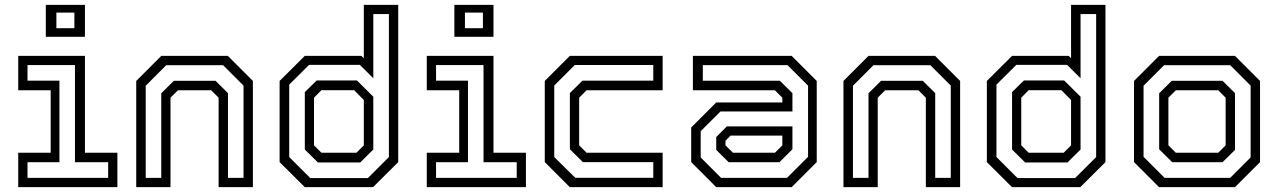

<svg xmlns="http://www.w3.org/2000/svg" viewBox="-20 -770 5260 790"><path d="M168.5 -618.5V-750H329.5V-618.5ZM212 -654H286V-718.2H212ZM55 0V-141.5H188.5V-398.5H55V-540H329.5V-141.5H463V0ZM93.2 -38.2H425V-102.5H288.5V-502.2H93.2V-438H224.5V-102.5H93.2Z M540.5 0V-437L643.5 -540H917.5L1020.5 -437V0H879.5V-368L849 -398.5H712L681.5 -368V0ZM579.5 -38.2H643.5V-386.2L695.2 -437.5H866.8L918 -386.8V-38.2H982V-417.8L898 -501.8H664L579.5 -417.2Z M1515 0H1234L1130.5 -103V-437L1234 -540H1467L1477 -530.5V-750H1618.5V-103ZM1462.2 -101.5H1288L1234.2 -154.8V-391L1283 -439H1448.5L1516 -372V-154.8ZM1446.5 -141.5 1477 -172V-358.5L1437 -399H1302.5L1272 -368V-172L1302.5 -141.5ZM1493.5 -37.2 1580.2 -123.8V-712.2H1516V-448L1460.5 -503.2H1251.8L1170 -421.8V-123.8L1256.8 -37.2Z M1849.5 -618.5V-750H2010.5V-618.5ZM1893 -654H1967V-718.2H1893ZM1736 0V-141.5H1869.5V-398.5H1736V-540H2010.5V-141.5H2144V0ZM1774.2 -38.2H2106V-102.5H1969.5V-502.2H1774.2V-438H1905.5V-102.5H1774.2Z M2324.5 0 2221.5 -103V-437L2324.5 -540H2706.5V-398.5H2393.5L2363 -368V-172L2393.5 -141.5H2706.5V0ZM2347 -38.5H2668V-102.8H2378.5L2324.8 -156V-387L2376.5 -438.2H2668V-502.5H2345L2260.5 -418V-123.8Z M2927 0 2824 -103V-245.5L2927 -348.5H3199V-368L3168.5 -398.5H2831V-540H3237.5L3340.5 -437V-103L3237.5 0ZM2978.2 -102.5 2927 -153.2V-206.2L2970.5 -249.8H3240.5V-155.8L3186.8 -102.5ZM2947 -38.2H3218.2L3304.8 -124.8V-417.5L3220.2 -502H2871.8V-437.8H3188.8L3240.5 -386.5V-311.5H2944.5L2863 -230.2V-122.2ZM2996 -141.5H3168.5L3199 -172V-212H2986L2965 -191V-172Z M3450.5 0V-437L3553.5 -540H3827.5L3930.5 -437V0H3789.5V-368L3759 -398.5H3622L3591.5 -368V0ZM3489.5 -38.2H3553.5V-386.2L3605.2 -437.5H3776.8L3828 -386.8V-38.2H3892V-417.8L3808 -501.8H3574L3489.5 -417.2Z M4425 0H4144L4040.5 -103V-437L4144 -540H4377L4387 -530.5V-750H4528.5V-103ZM4372.2 -101.5H4198L4144.2 -154.8V-391L4193 -439H4358.5L4426 -372V-154.8ZM4356.5 -141.5 4387 -172V-358.5L4347 -399H4212.5L4182 -368V-172L4212.5 -141.5ZM4403.5 -37.2 4490.2 -123.8V-712.2H4426V-448L4370.5 -503.2H4161.8L4080 -421.8V-123.8L4166.8 -37.2Z M4749 0 4646 -103V-437L4749 -540H5061.5L5164.5 -437V-103L5061.5 0ZM4771.8 -38.2H5041.8L5125.8 -122.2V-417.8L5041.8 -501.8H4769.8L4685.2 -417.2V-124.8ZM4803.2 -102.5 4749.5 -155.8V-386.2L4801.2 -437.5H5010.2L5061.5 -386.8V-153.2L5010.2 -102.5ZM4818 -141.5H4992.5L5023 -172V-368L4992.5 -398.5H4818L4787.5 -368V-172Z"/></svg>

Font: Tourney Thin
Style: Regular
Weight: 100
Designer: Tyler Finck
Foundry: Etcetera Type Co
Version: Version 1.015